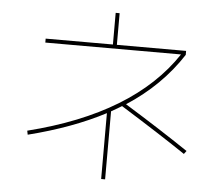

<svg xmlns="http://www.w3.org/2000/svg" viewBox="-56 -854 1113 967"><g transform="rotate(5 500.0 -370.0)"><path d="M510 -630H860V-610Q755 -448 582 -336Q759 -227 906 -128L894 -112Q773 -194 563 -325Q546 -314 510 -294V50H490V-283Q324 -196 102 -140L98 -160Q625 -292 836 -610H150V-630H490V-790H510Z"/></g></svg>

Font: Mplus 1p Thin
Style: Regular
Weight: 250
Version: Version 1.061